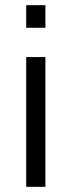

<svg xmlns="http://www.w3.org/2000/svg" viewBox="-20 -720 276 740"><path d="M81 0H155V-500H81ZM81 -613H155V-700H81Z"/></svg>

Font: TitilliumText22L
Style: 400 wt
Weight: 400
Designer: Campivisivi
Foundry: Campivisivi
Version: 1.000